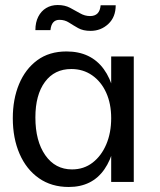

<svg xmlns="http://www.w3.org/2000/svg" viewBox="-20 -725 636 765"><path d="M254 20Q185 20 135 -15Q85 -50 58 -112Q31 -174 31 -254Q31 -330 56 -390Q81 -450 128.5 -485Q176 -520 245 -520Q342 -520 393.5 -449.5Q445 -379 445 -248Q445 -121 396 -50.5Q347 20 254 20ZM267 -50Q314 -50 349 -77Q384 -104 403.5 -150Q423 -196 423 -254Q423 -312 403 -356Q383 -400 347 -425Q311 -450 264 -450Q197 -450 159 -398.5Q121 -347 121 -257Q121 -163 160.5 -106.5Q200 -50 267 -50ZM423 0V-500H513V0ZM341 -602Q311 -602 291.5 -613Q272 -624 255 -635Q238 -646 217 -646Q185 -646 181 -605H121Q121 -636 132.5 -658.5Q144 -681 164 -693Q184 -705 210 -705Q238 -705 259 -694Q280 -683 299 -672Q318 -661 339 -661Q358 -661 368.5 -671.5Q379 -682 381 -704H441Q441 -657 411.5 -629.5Q382 -602 341 -602Z"/></svg>

Font: Moderustic
Style: Regular
Weight: 400
Designer: Tural Alisoy
Foundry: TAFT Foundry
Version: Version 2.120